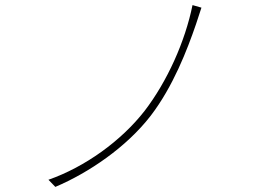

<svg xmlns="http://www.w3.org/2000/svg" viewBox="-20 -737 1040 753"><path d="M770 -707 735 -717C706 -574 636 -418 547 -302C455 -184 313 -82 170 -32L197 -4C329 -60 476 -160 571 -283C659 -398 714 -541 749 -643C755 -661 764 -689 770 -707Z"/></svg>

Font: Harano Aji Gothic CN ExtraLight
Style: Regular
Weight: 250
Foundry: Masamichi Hosoda
Version: HaranoAjiGothicCN-ExtraLight version 20230610;ttx 4.39.4